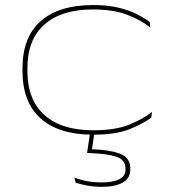

<svg xmlns="http://www.w3.org/2000/svg" viewBox="-20 -508 662 742"><path d="M339.5 12.5Q207.5 12.5 137.2 -50.2Q67 -113 67 -233V-245Q67 -364.5 137.5 -426.5Q208 -488.5 339.5 -488.5Q398 -488.5 440.5 -477.8Q483 -467 512 -451.8Q541 -436.5 558.5 -423L561 -401.5Q527 -429 473.5 -450.2Q420 -471.5 338.5 -471.5Q218 -471.5 152 -413.5Q86 -355.5 86 -245V-233Q86 -122.5 151.8 -63.5Q217.5 -4.5 340.5 -4.5Q426.5 -4.5 480.5 -26.8Q534.5 -49 567.5 -75.5L564.5 -53.5Q536 -31.5 482.5 -9.5Q429 12.5 339.5 12.5ZM345.5 0 334 78.5 331.5 69Q340 69.5 348.2 69.5Q356.5 69.5 365.5 70.5Q425 75.5 454.2 91Q483.5 106.5 483.5 143.5V147Q483.5 181 454.2 197.5Q425 214 373.5 214Q344 214 316.8 209Q289.5 204 272.5 198L267.5 178Q291 187.5 317.5 192.2Q344 197 373.5 197Q416.5 197 440.8 184.8Q465 172.5 465 148V144.5Q465 114.5 439.8 102Q414.5 89.5 359 85.5Q349.5 85 339 84.2Q328.5 83.5 316.5 83L329 0Z"/></svg>

Font: Anek Latin Expanded Thin
Style: Regular
Weight: 250
Width: 7
Designer: Yesha Goshar
Foundry: Ek Type
Version: Version 1.003